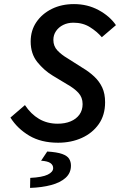

<svg xmlns="http://www.w3.org/2000/svg" viewBox="-20 -686 640 939"><path d="M264 12Q181 12 123 -22.5Q65 -57 31 -111L102 -172Q131 -128 171 -104.5Q211 -81 262 -81Q298 -81 325.5 -92.5Q353 -104 368.5 -125.5Q384 -147 384 -177Q384 -210 363 -232.5Q342 -255 306 -275L238 -316Q195 -342 162.5 -382.5Q130 -423 130 -483Q130 -537 158 -578Q186 -619 233.5 -642.5Q281 -666 342 -666Q408 -666 462.5 -636.5Q517 -607 547 -563L478 -504Q454 -532 419.5 -553.5Q385 -575 339 -575Q311 -575 289 -564Q267 -553 254 -534Q241 -515 241 -491Q241 -460 261 -439Q281 -418 310 -401L384 -354Q416 -335 441 -311.5Q466 -288 480 -258Q494 -228 494 -186Q494 -123 463 -79Q432 -35 380 -11.5Q328 12 264 12ZM127 233 128 184Q187 181 213.5 168Q240 155 240 136Q240 121 226.5 111.5Q213 102 181 100L211 55Q259 58 284 67Q309 76 318 90.5Q327 105 327 124Q327 160 301 183.5Q275 207 230 219Q185 231 127 233Z"/></svg>

Font: Source Code Pro ExtraLight SemiBold
Style: Italic
Weight: 600
Italic angle: -11°
Monospace: yes
Version: Version 1.016;hotconv 1.0.116;makeotfexe 2.5.65601